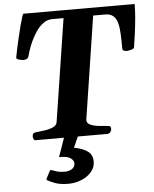

<svg xmlns="http://www.w3.org/2000/svg" viewBox="-61 -744 839 1047"><g transform="rotate(-5 358.0 -220.5)"><path d="M99.1 -21Q99.1 -30.8 103.3 -36.4Q107.4 -42 118.2 -43Q141.6 -45.4 167.7 -49.1Q193.8 -52.7 213.6 -61.8Q233.4 -70.8 235.8 -88.9L322.8 -649.9H260.7Q233.4 -649.9 211.2 -633.3Q189 -616.7 171.9 -591.3Q154.8 -565.9 142.3 -538.8Q129.9 -511.7 122.8 -489.5Q115.7 -467.3 113.3 -457.5Q110.4 -448.2 101.8 -444.8Q93.3 -441.4 85.4 -441.4Q82 -441.4 72.3 -443.1Q62.5 -444.8 54.2 -448.7Q45.9 -452.6 46.9 -458Q50.3 -477.1 56.6 -506.6Q63 -536.1 70.6 -568.4Q78.1 -600.6 85.4 -628.9Q92.8 -657.2 98.6 -675Q104.5 -692.9 106.4 -692.9H715.8Q715.8 -658.7 712.2 -617.2Q708.5 -575.7 703.1 -534.2Q697.8 -492.7 691.9 -458Q690.4 -449.7 673.8 -445.6Q657.2 -441.4 651.9 -441.4Q642.6 -441.4 634.8 -444.8Q627 -448.2 627.4 -457.5Q627.4 -501.5 625.7 -536.9Q624 -572.3 617.2 -597.4Q610.4 -622.6 594.5 -636.2Q578.6 -649.9 549.8 -649.9H484.9L397.9 -85.4Q397.9 -66.9 418.5 -58.3Q439 -49.8 466.1 -47.1Q493.2 -44.4 511.7 -43Q521.5 -42.5 525.1 -39.1Q528.8 -35.6 528.8 -24.4Q528.8 -16.1 522 -8.1Q515.1 0 506.8 0H112.8Q105.5 0 102.3 -7.3Q99.1 -14.6 99.1 -21ZM271.5 252.4Q224.1 252.4 195.3 240.7Q166.5 229 156.2 222.7Q151.9 219.7 154.8 212.9Q157.2 208.5 164.3 195.1Q171.4 181.6 175.3 173.8Q179.2 168 184.6 169.9Q198.2 175.3 215.1 180.2Q231.9 185.1 257.3 185.1Q278.8 185.1 295.9 174.6Q313 164.1 313 143.1Q313 128.9 295.2 115.5Q277.3 102.1 232.4 103L271.5 -9.3H348.1L317.9 59.1Q369.1 68.8 393.8 88.4Q418.5 107.9 418.5 143.1Q418.5 175.3 397.2 200Q376 224.6 342.5 238.5Q309.1 252.4 271.5 252.4Z"/></g></svg>

Font: Gelasio
Style: Italic
Weight: 400
Italic angle: -8.5°
Designer: Eben Sorkin
Foundry: Eben Sorkin
Version: Version 1.008